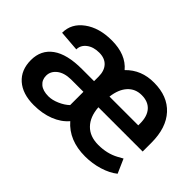

<svg xmlns="http://www.w3.org/2000/svg" viewBox="-98 -784 1041 1041"><g transform="rotate(45 422.0 -264.0)"><path d="M35.2 0ZM612.3 9.8Q488.8 9.8 420.4 -68.8Q388.7 -31.2 336.4 -10.7Q284.2 9.8 218.8 9.8Q132.8 9.8 84 -33.2Q35.2 -76.2 35.2 -152.3Q35.2 -229.5 93.3 -271.5Q151.4 -313.5 265.1 -313.5H358.4V-348.1Q358.4 -392.6 335.2 -417.7Q312 -442.9 269 -442.9Q224.6 -442.9 196.5 -421.1Q168.5 -399.4 168.5 -367.2L50.3 -376.5Q50.3 -447.8 112.1 -492.9Q173.8 -538.1 270 -538.1Q378.9 -538.1 433.1 -473.1Q497.1 -539.1 594.7 -538.1Q698.2 -538.1 756.3 -474.9Q814.5 -411.6 814.5 -296.9V-230H475.1Q479.5 -162.1 516.6 -123.5Q553.7 -85 619.1 -85Q686 -85 738.3 -113.3L768.1 -129.9L803.7 -48.8Q769.5 -21.5 718.5 -5.9Q667.5 9.8 612.3 9.8ZM241.7 -80.1Q270 -80.1 303.2 -94.5Q336.4 -108.9 358.4 -129.9V-231.9H262.7Q211.9 -231 182.6 -207.8Q153.3 -184.6 153.3 -150.4Q153.3 -118.7 176 -99.4Q198.7 -80.1 241.7 -80.1ZM594.7 -442.9Q546.4 -442.9 515.4 -409.2Q484.4 -375.5 476.6 -313.5H697.3V-328.1Q697.3 -383.3 670.7 -413.1Q644 -442.9 594.7 -442.9Z"/></g></svg>

Font: Roboto-o Medium
Style: Regular
Weight: 500
Designer: Google
Version: Version 2.134; 2016; ttfautohint (v1.6)